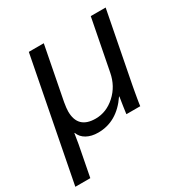

<svg xmlns="http://www.w3.org/2000/svg" viewBox="-184 -662 950 987"><g transform="rotate(-30 291.0 -168.0)"><path d="M396 0Q396 -2 396.7 -6.8Q397.5 -11.7 401.6 -42Q405.8 -72.3 410.2 -97.2H408.2Q335.4 9.8 224.1 9.8Q184.1 9.8 156 -5.9Q127.9 -21.5 117.7 -49.8H115.7L106 9.8L70.8 191.9H-18.1L121.6 -528.3H210.4L149.4 -213.9Q143.6 -179.7 143.6 -161.6Q143.6 -59.1 248.5 -59.1Q312.5 -59.1 364.7 -106.4Q417 -153.8 430.7 -227.1L489.3 -528.3H577.6L497.1 -113.8Q494.1 -97.2 490.7 -78.6Q487.3 -60.1 484.6 -43.7Q481.9 -27.3 480 -15.4Q478 -3.4 478 0Z"/></g></svg>

Font: Liberation Mono
Style: Italic
Weight: 400
Italic angle: -12°
Monospace: yes
Designer: Steve Matteson
Foundry: Ascender Corporation
Version: Version 2.1.5